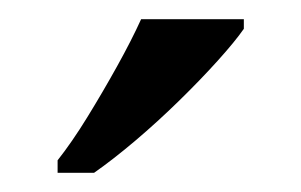

<svg xmlns="http://www.w3.org/2000/svg" viewBox="-20 -786 314 200"><path d="M40 -619Q55 -638 71 -664Q87 -690 102 -717Q117 -744 127 -766H234V-756Q225 -743 207 -723Q189 -703 166.5 -681Q144 -659 121 -639.5Q98 -620 78 -606H40Z"/></svg>

Font: Noto Serif Sinhala
Style: Regular
Weight: 400
Designer: Jelle Bosma - Monotype Design Team
Foundry: Monotype Imaging Inc.
Version: Version 2.006